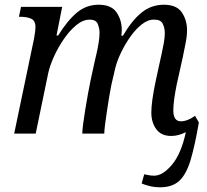

<svg xmlns="http://www.w3.org/2000/svg" viewBox="-20 -565 876 812"><path d="M658 227Q633 227 613 222Q593 217 579 211L590 172Q598 174 609.5 176Q621 178 632 178Q668 178 707 132Q746 86 766 -6Q752 1 736.5 5.5Q721 10 704 10Q662 10 641 -18.5Q620 -47 620 -89Q620 -112 624.5 -144.5Q629 -177 639 -225L656 -303Q659 -317 664 -339Q669 -361 673 -384Q677 -407 677 -425Q677 -446 668.5 -464Q660 -482 633 -482Q607 -483 581 -463Q555 -443 532.5 -411.5Q510 -380 492.5 -344Q475 -308 467 -275L451 -206Q448 -192 443 -162.5Q438 -133 433 -100Q428 -67 424.5 -39.5Q421 -12 421 0H328Q328 -13 331.5 -40Q335 -67 340.5 -101Q346 -135 352 -168Q358 -201 363 -225L380 -303Q383 -316 388 -337.5Q393 -359 397 -383Q401 -407 401 -426Q401 -445 393.5 -463.5Q386 -482 360 -482Q331 -482 303 -459Q275 -436 250.5 -400.5Q226 -365 208.5 -326.5Q191 -288 184 -256L131 0H40L124 -402Q127 -417 128.5 -430.5Q130 -444 130 -450Q130 -478 111.5 -486Q93 -494 67 -494H60L69 -536H243L219 -415H226Q265 -478 305 -511.5Q345 -545 397 -545Q451 -545 473 -512.5Q495 -480 495 -438Q495 -428 493 -414H500Q538 -479 579 -512Q620 -545 673 -545Q727 -545 749 -512.5Q771 -480 771 -437Q771 -411 764.5 -380.5Q758 -350 753 -323L727 -206Q721 -176 717 -148Q713 -120 713 -98Q713 -52 745 -52Q772 -52 805 -75L821 -47Q804 52 786 112Q768 172 738.5 199.5Q709 227 658 227Z"/></svg>

Font: Noto Serif SemiCondensed
Style: Italic
Weight: 400
Width: 4
Italic angle: -12°
Designer: Monotype Design Team
Foundry: Monotype Imaging Inc.
Version: Version 2.013